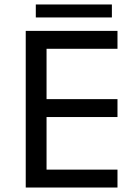

<svg xmlns="http://www.w3.org/2000/svg" viewBox="-20 -838 621 858"><path d="M505 -700V-620H188V-395H505V-315H188V-80H505V0H95V-700ZM140 -818H480V-760H140Z"/></svg>

Font: Goli
Style: Regular
Weight: 400
Designer: jaikishan Patel
Foundry: MagicType
Version: Version 1.000